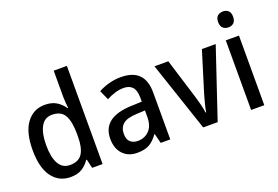

<svg xmlns="http://www.w3.org/2000/svg" viewBox="-102 -1073 2024 1397"><g transform="rotate(-20 909.5 -375.0)"><path d="M242 10Q152 10 99.5 -61Q47 -132 47 -269Q47 -406 100 -477.5Q153 -549 242 -549Q295 -549 331 -527Q367 -505 390 -470H395Q393 -488 391 -512Q389 -536 389 -555V-760H491V0H410L394 -69H389Q366 -34 331 -12Q296 10 242 10ZM267 -74Q334 -74 362.5 -118Q391 -162 391 -250V-271Q391 -366 363.5 -414.5Q336 -463 266 -463Q209 -463 180.5 -411.5Q152 -360 152 -268Q152 -174 181 -124Q210 -74 267 -74Z M831 -549Q1015 -549 1015 -364V0H941L922 -75H919Q888 -31 852.5 -10.5Q817 10 758 10Q689 10 647.5 -33.5Q606 -77 606 -153Q606 -318 832 -326L914 -329V-360Q914 -417 890.5 -442.5Q867 -468 823 -468Q788 -468 755 -457.5Q722 -447 689 -430L656 -504Q692 -524 737 -536.5Q782 -549 831 -549ZM851 -258Q774 -255 742.5 -228Q711 -201 711 -153Q711 -110 733 -90Q755 -70 791 -70Q844 -70 879 -106Q914 -142 914 -211V-261Z M1270 0 1089 -539H1196L1292 -228Q1302 -196 1311 -160Q1320 -124 1323 -96H1328Q1331 -119 1340 -154Q1349 -189 1358 -221L1456 -539H1563L1382 0Z M1693 -744Q1718 -744 1734 -729.5Q1750 -715 1750 -683Q1750 -651 1734 -636Q1718 -621 1693 -621Q1667 -621 1650.5 -636Q1634 -651 1634 -683Q1634 -715 1650.5 -729.5Q1667 -744 1693 -744ZM1743 -539V0H1641V-539Z"/></g></svg>

Font: Noto Sans Sinhala SemiCondensed Medium
Style: Regular
Weight: 500
Width: 4
Designer: Jelle Bosma - Monotype Design Team
Foundry: Monotype Imaging Inc.
Version: Version 2.006; ttfautohint (v1.8.4.7-5d5b)